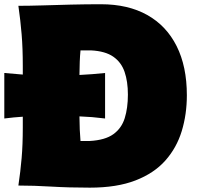

<svg xmlns="http://www.w3.org/2000/svg" viewBox="-39 -862 919 892"><path d="M46.4 0Q56.2 -65.4 61.5 -127.7Q66.9 -189.9 66.9 -269.5V-319.8Q45.9 -318.4 24.4 -316.4Q2.9 -314.5 -19 -311.5V-522.9Q23.9 -518.6 66.9 -515.6V-555.2Q66.9 -638.2 61.5 -702.6Q56.2 -767.1 46.4 -835Q95.7 -835 158.2 -836.9Q220.7 -838.9 290.5 -840.6Q360.4 -842.3 430.2 -842.3Q556.2 -842.3 645.3 -792.2Q734.4 -742.2 781.7 -647.7Q829.1 -553.2 829.1 -419.4Q829.1 -331.1 805.4 -253.2Q781.7 -175.3 729.2 -116.2Q676.8 -57.1 590.3 -23.7Q503.9 9.8 378.4 9.8Q281.2 9.8 199.7 4.9Q118.2 0 46.4 0ZM335 -207H377.4Q449.2 -210.9 487.5 -238.5Q525.9 -266.1 540.5 -313.2Q555.2 -360.4 555.2 -422.4Q555.2 -483.4 539.8 -528.1Q524.4 -572.8 487.3 -598.6Q450.2 -624.5 384.3 -627.9H335Q332.5 -602.5 331.5 -575.4Q330.6 -548.3 330.1 -513.7Q389.2 -516.6 449.2 -522.9V-311.5Q418.5 -315.4 388.7 -317.9Q358.9 -320.3 330.1 -321.3Q330.6 -254.9 335 -207Z"/></svg>

Font: Pinar-DS1-FD Black
Style: Regular
Weight: 900
Designer: Amin Abedi
Version: Version 2.000